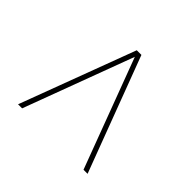

<svg xmlns="http://www.w3.org/2000/svg" viewBox="-118 -841 701 701"><g transform="rotate(45 232.5 -491.0)"><path d="M53 -268H74L232 -692L391 -268H412L244 -714H220Z"/></g></svg>

Font: Noto Serif Display Condensed Medium
Style: Italic
Weight: 500
Width: 3
Italic angle: -12°
Designer: Monotype Design Team
Foundry: Monotype Imaging Inc.
Version: Version 2.009